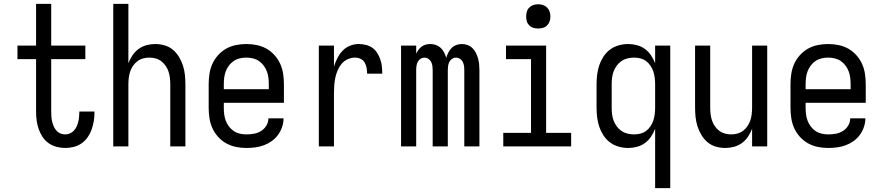

<svg xmlns="http://www.w3.org/2000/svg" viewBox="-20 -755 4540 990"><path d="M316 8Q294 8 271.5 2Q249 -4 230.5 -17Q212 -30 199.5 -49Q187 -68 179.5 -89.5Q172 -111 169 -133.5Q166 -156 166 -179V-450H70V-520H166V-735H244V-520H420V-450H244V-179Q244 -166 245 -153Q246 -140 249 -127.5Q252 -115 257 -103.5Q262 -92 270.5 -82Q279 -72 291 -67Q303 -62 316 -62Q329 -62 340.5 -67Q352 -72 360.5 -81Q369 -90 374.5 -101.5Q380 -113 383 -125Q386 -137 387.5 -149.5Q389 -162 389 -174V-180H467V-171Q467 -149 463 -127Q459 -105 451.5 -84.5Q444 -64 431 -46Q418 -28 400 -15.5Q382 -3 360 2.5Q338 8 316 8Z M564 0V-735H642V-429Q650 -450 663 -469.5Q676 -489 694.5 -502.5Q713 -516 735.5 -522Q758 -528 780 -528Q805 -528 829 -521Q853 -514 871.5 -498.5Q890 -483 903 -461.5Q916 -440 923.5 -416.5Q931 -393 933.5 -368.5Q936 -344 936 -320V0H858V-320Q858 -337 856 -353.5Q854 -370 849 -385.5Q844 -401 834.5 -415Q825 -429 812 -439Q799 -449 783 -453.5Q767 -458 750 -458Q733 -458 717 -453.5Q701 -449 688 -439Q675 -429 665.5 -415Q656 -401 651 -385.5Q646 -370 644 -353.5Q642 -337 642 -320V0Z M1250 8Q1223 8 1196.5 2.5Q1170 -3 1146.5 -16Q1123 -29 1104.5 -49.5Q1086 -70 1075 -94.5Q1064 -119 1060 -146Q1056 -173 1056 -200V-320Q1056 -347 1060 -374Q1064 -401 1075 -425.5Q1086 -450 1104.5 -470.5Q1123 -491 1146 -504Q1169 -517 1196 -522.5Q1223 -528 1250 -528Q1277 -528 1304 -522.5Q1331 -517 1354 -504Q1377 -491 1395.5 -470.5Q1414 -450 1425 -425.5Q1436 -401 1440 -374Q1444 -347 1444 -320V-225H1134V-200Q1134 -183 1136 -166Q1138 -149 1144 -133Q1150 -117 1160.5 -103Q1171 -89 1185 -79.5Q1199 -70 1216 -66Q1233 -62 1250 -62Q1270 -62 1289.5 -65.5Q1309 -69 1326 -79.5Q1343 -90 1353.5 -107.5Q1364 -125 1364 -145H1442Q1442 -122 1434.5 -100Q1427 -78 1413.5 -59.5Q1400 -41 1381 -27.5Q1362 -14 1340.5 -6Q1319 2 1296 5Q1273 8 1250 8ZM1366 -295V-320Q1366 -337 1364 -354Q1362 -371 1356 -387Q1350 -403 1339.5 -417Q1329 -431 1315 -440.5Q1301 -450 1284 -454Q1267 -458 1250 -458Q1233 -458 1216 -454Q1199 -450 1185 -440.5Q1171 -431 1160.5 -417Q1150 -403 1144 -387Q1138 -371 1136 -354Q1134 -337 1134 -320V-295Z M1624 0V-520H1702V-412Q1709 -434 1719.5 -455Q1730 -476 1746 -493Q1762 -510 1784 -519Q1806 -528 1829 -528Q1848 -528 1866.5 -523.5Q1885 -519 1900 -508.5Q1915 -498 1925 -482Q1935 -466 1941 -448.5Q1947 -431 1949 -412.5Q1951 -394 1951 -375H1873Q1873 -390 1870.5 -404.5Q1868 -419 1860.5 -432Q1853 -445 1839.5 -451.5Q1826 -458 1811 -458Q1791 -458 1772.5 -449.5Q1754 -441 1741.5 -426Q1729 -411 1721 -392.5Q1713 -374 1709 -354.5Q1705 -335 1703.5 -315Q1702 -295 1702 -276V0Z M2048 0V-520H2126V-478Q2131 -489 2138 -498.5Q2145 -508 2154.5 -515Q2164 -522 2175.5 -525Q2187 -528 2199 -528Q2214 -528 2228 -523Q2242 -518 2252.5 -508Q2263 -498 2270 -484.5Q2277 -471 2281 -457Q2285 -471 2292 -484.5Q2299 -498 2309 -508Q2319 -518 2333 -523Q2347 -528 2362 -528Q2377 -528 2391.5 -522.5Q2406 -517 2416.5 -506.5Q2427 -496 2434 -482Q2441 -468 2445 -453.5Q2449 -439 2450.5 -424Q2452 -409 2452 -394V0H2374V-394Q2374 -405 2372.5 -415.5Q2371 -426 2366 -436Q2361 -446 2351.5 -452Q2342 -458 2331 -458Q2321 -458 2311.5 -452Q2302 -446 2297 -436Q2292 -426 2290.5 -415.5Q2289 -405 2289 -394V0H2211V-394Q2211 -405 2209.5 -415.5Q2208 -426 2203 -436Q2198 -446 2188.5 -452Q2179 -458 2169 -458Q2158 -458 2148.5 -452Q2139 -446 2134 -436Q2129 -426 2127.5 -415.5Q2126 -405 2126 -394V0Z M2575 0V-70H2718V-450H2589V-520H2796V-70H2925V0ZM2755 -608Q2742 -608 2730 -611.5Q2718 -615 2709 -624Q2700 -633 2696.5 -645Q2693 -657 2693 -670Q2693 -683 2696.5 -695Q2700 -707 2709 -716Q2718 -725 2730 -729Q2742 -733 2755 -733Q2768 -733 2780 -729Q2792 -725 2801 -716Q2810 -707 2814 -695Q2818 -683 2818 -670Q2818 -657 2814 -645Q2810 -633 2801 -624Q2792 -615 2780 -611.5Q2768 -608 2755 -608Z M3358 215V-91Q3350 -70 3337 -50.5Q3324 -31 3305.5 -17.5Q3287 -4 3264.5 2Q3242 8 3219 8Q3194 8 3169.5 1Q3145 -6 3125 -21Q3105 -36 3091.5 -57Q3078 -78 3070 -101.5Q3062 -125 3059 -150Q3056 -175 3056 -200V-320Q3056 -345 3059 -370Q3062 -395 3070 -418.5Q3078 -442 3091.5 -463Q3105 -484 3125 -499Q3145 -514 3169.5 -521Q3194 -528 3219 -528Q3242 -528 3264.5 -522Q3287 -516 3305.5 -502.5Q3324 -489 3337 -469.5Q3350 -450 3358 -429V-520H3436V215ZM3249 -62Q3266 -62 3282 -66Q3298 -70 3311.5 -80Q3325 -90 3334.5 -104.5Q3344 -119 3349 -134.5Q3354 -150 3356 -166.5Q3358 -183 3358 -200V-320Q3358 -337 3356 -353.5Q3354 -370 3349 -385.5Q3344 -401 3334.5 -415.5Q3325 -430 3311.5 -440Q3298 -450 3282 -454Q3266 -458 3249 -458Q3232 -458 3215.5 -454Q3199 -450 3185 -440.5Q3171 -431 3160.5 -417Q3150 -403 3144 -387Q3138 -371 3136 -354Q3134 -337 3134 -320V-200Q3134 -183 3136 -166Q3138 -149 3144 -133Q3150 -117 3160.5 -103Q3171 -89 3185 -79.5Q3199 -70 3215.5 -66Q3232 -62 3249 -62Z M3720 8Q3695 8 3671 1Q3647 -6 3628.5 -21.5Q3610 -37 3597 -58.5Q3584 -80 3576.5 -103.5Q3569 -127 3566.5 -151.5Q3564 -176 3564 -200V-520H3642V-200Q3642 -183 3644 -166.5Q3646 -150 3651 -134.5Q3656 -119 3665.5 -105Q3675 -91 3688 -81Q3701 -71 3717 -66.5Q3733 -62 3750 -62Q3767 -62 3783 -66.5Q3799 -71 3812 -81Q3825 -91 3834.5 -105Q3844 -119 3849 -134.5Q3854 -150 3856 -166.5Q3858 -183 3858 -200V-520H3936V0H3858V-91Q3850 -70 3837 -50.5Q3824 -31 3805.5 -17.5Q3787 -4 3764.5 2Q3742 8 3720 8Z M4250 8Q4223 8 4196.5 2.5Q4170 -3 4146.5 -16Q4123 -29 4104.5 -49.5Q4086 -70 4075 -94.5Q4064 -119 4060 -146Q4056 -173 4056 -200V-320Q4056 -347 4060 -374Q4064 -401 4075 -425.5Q4086 -450 4104.5 -470.5Q4123 -491 4146 -504Q4169 -517 4196 -522.5Q4223 -528 4250 -528Q4277 -528 4304 -522.5Q4331 -517 4354 -504Q4377 -491 4395.5 -470.5Q4414 -450 4425 -425.5Q4436 -401 4440 -374Q4444 -347 4444 -320V-225H4134V-200Q4134 -183 4136 -166Q4138 -149 4144 -133Q4150 -117 4160.5 -103Q4171 -89 4185 -79.5Q4199 -70 4216 -66Q4233 -62 4250 -62Q4270 -62 4289.5 -65.5Q4309 -69 4326 -79.5Q4343 -90 4353.5 -107.5Q4364 -125 4364 -145H4442Q4442 -122 4434.5 -100Q4427 -78 4413.5 -59.5Q4400 -41 4381 -27.5Q4362 -14 4340.5 -6Q4319 2 4296 5Q4273 8 4250 8ZM4366 -295V-320Q4366 -337 4364 -354Q4362 -371 4356 -387Q4350 -403 4339.5 -417Q4329 -431 4315 -440.5Q4301 -450 4284 -454Q4267 -458 4250 -458Q4233 -458 4216 -454Q4199 -450 4185 -440.5Q4171 -431 4160.5 -417Q4150 -403 4144 -387Q4138 -371 4136 -354Q4134 -337 4134 -320V-295Z"/></svg>

Font: Iosevka Term
Style: Regular
Weight: 400
Monospace: yes
Designer: Belleve Invis
Foundry: Belleve Invis
Version: Version 30.0.1